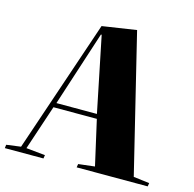

<svg xmlns="http://www.w3.org/2000/svg" viewBox="-108 -856 974 966"><g transform="rotate(15 379.0 -373.0)"><path d="M489 -746 664 -28 747 -18 744 0H374L377 -18L462 -28L409 -262H183L105 -28L204 -18L201 0H0L2 -18L77 -28L311 -719ZM192 -286H403L323 -677H319Z"/></g></svg>

Font: Literata 72pt ExtraBold
Style: Italic
Weight: 800
Italic angle: -2°
Designer: Latin by Veronika Burian and Jose Scaglione. Greek by Irene Vlachou. Cyrillic by Vera Evstafieva
Foundry: TypeTogether
Version: Version 3.002